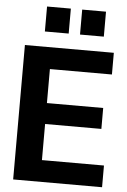

<svg xmlns="http://www.w3.org/2000/svg" viewBox="-60 -952 660 996"><g transform="rotate(5 269.5 -454.5)"><path d="M47 0V-700H510V-587H187V-410H480V-301H187V-113H510V0ZM327 -779V-909H451V-779ZM144 -779V-909H268V-779Z"/></g></svg>

Font: Host Grotesk ExtraBold
Style: Regular
Weight: 800
Designer: Doğukan Karapınar
Foundry: Element Type
Version: Version 1.003; ttfautohint (v1.8.4.7-5d5b)